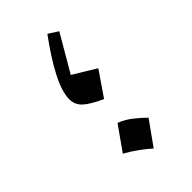

<svg xmlns="http://www.w3.org/2000/svg" viewBox="-170 -580 651 651"><g transform="rotate(-45 155.0 -255.0)"><path d="M187.5 -520 222.2 -497.6 145 -365.2Q170.9 -349.6 188.5 -338.9Q206.1 -328.1 227.1 -315.4L167 -227.5Q122.1 -248 102.5 -265.9Q83 -283.7 83 -310.5Q83 -346.2 110.8 -400.1Q138.7 -454.1 187.5 -520ZM142.1 -138.2Q166.5 -128.9 188.7 -111.8Q210.9 -94.7 229 -76.2L167.5 9.8Q149.4 -6.3 127.4 -22.2Q105.5 -38.1 81.1 -51.8Z"/></g></svg>

Font: Pinar DS4-Regular
Style: Regular
Weight: 400
Designer: Amin Abedi
Version: Version 2.000